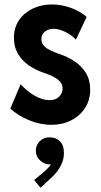

<svg xmlns="http://www.w3.org/2000/svg" viewBox="-20 -561 459 875"><path d="M214.6 7.8Q162.3 7.8 111.4 -13.6Q60.4 -35 27.1 -66.1L74.1 -177.3Q102.1 -145.7 137.7 -125.1Q173.4 -104.5 205.8 -104.5Q233.7 -104.5 249.4 -120.2Q265.2 -135.8 265.2 -157.5Q265.2 -182 243.7 -198.6Q222.1 -215.3 180.5 -228.9Q141.5 -242 110.6 -263.6Q79.7 -285.2 61.5 -316.2Q43.4 -347.2 43.4 -388.1Q43.4 -435 66.8 -469.2Q90.3 -503.3 129.5 -522Q168.7 -540.7 216.5 -540.7Q260.7 -540.7 302.9 -525.3Q345.1 -509.8 375.1 -484L325.8 -380.3Q308.1 -400.5 278.6 -415.1Q249.1 -429.7 223.4 -429.7Q201.4 -429.7 185 -417.1Q168.5 -404.5 168.5 -382.1Q168.5 -361.1 186.6 -345.8Q204.6 -330.6 251.7 -314.6Q288.9 -302 320.7 -280.8Q352.5 -259.6 371.8 -227.9Q391 -196.2 391 -152.5Q391 -104.8 367.5 -68.7Q343.9 -32.6 303.9 -12.4Q263.9 7.8 214.6 7.8ZM164.3 294.5 135.5 259.3 180.5 222.3Q188.8 215.3 199 204.5Q209.2 193.6 216.4 181.6Q223.7 169.5 223.3 158.9L241.1 158Q240.2 169.9 231.9 179.2Q223.6 188.4 205.7 188.4Q183.8 188.4 163.8 171.2Q143.8 153.9 143.2 125.9Q143.8 98 162.6 81Q181.5 64.1 205.7 65Q233.6 64.1 252.5 82.2Q271.3 100.3 271.3 135.4Q271.3 163.4 260.7 186.1Q250.1 208.9 236.1 225.5Q222.1 242 211.8 251.2Z"/></svg>

Font: Reddit Sans Condensed
Style: Regular
Weight: 400
Designer: Stephen Hutchings
Foundry: Reddit
Version: Version 1.014